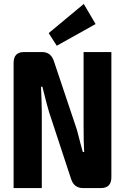

<svg xmlns="http://www.w3.org/2000/svg" viewBox="-20 -954 633 974"><path d="M465 -832 268 -722 227 -786 405 -934ZM545 -690V-55Q545 0 492 0H401Q356 0 341 -45L229 -385Q222 -406 195 -514H188Q192 -428 192 -384V0H49V-635Q49 -690 102 -690H193Q238 -690 253 -645L364 -314Q370 -297 375.5 -275.5Q381 -254 388 -227Q395 -200 400 -183H407Q404 -231 404 -319V-690Z"/></svg>

Font: exo2condensed_b
Style: Bold
Weight: 700
Width: 3
Designer: Natanael Gama
Version: Version 1.001;PS 001.001;hotconv 1.0.70;makeotf.lib2.5.58329